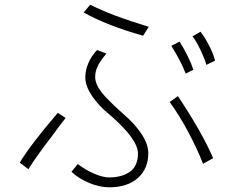

<svg xmlns="http://www.w3.org/2000/svg" viewBox="-20 -711 1002 817"><path d="M613 -597 589 -559Q433 -603 336 -658L364 -691Q454 -645 613 -597ZM895 -453 858 -435Q853 -456 833 -498.5Q813 -541 799 -556L833 -576Q849 -557 869 -518.5Q889 -480 895 -453ZM803 -414 770 -398Q752 -447 709 -516L744 -534Q762 -506 778.5 -472.5Q795 -439 803 -414ZM445 44Q498 44 532.5 20Q567 -4 567 -58Q567 -118 450 -220Q399 -261 371 -303.5Q343 -346 343 -381Q343 -412 356 -442.5Q369 -473 393 -498L433 -483Q408 -454 396.5 -431Q385 -408 385 -384Q385 -353 412.5 -318Q440 -283 506 -225Q556 -182 583.5 -139Q611 -96 611 -60Q611 7 566.5 46.5Q522 86 445 86Q404 86 359.5 67.5Q315 49 284 20L311 -13Q345 13 381.5 28.5Q418 44 445 44ZM887 -38 844 -14Q820 -76 782 -147.5Q744 -219 702 -277L737 -302Q838 -151 887 -38ZM226 -231 259 -209 224 -163 202 -133Q129 -38 101 9L64 -19Q112 -98 226 -231Z"/></svg>

Font: Gmarket Sans TTF Light
Style: Regular
Weight: 300
Designer: Creative Director : Sungho Lee; Art Director : Kiwoong Choi; Project Manager : Sori Yang, Jongwook Yoon; Font Designer :
Foundry: Sandoll Inc.
Version: Version 1.000;hotconv 1.0.109;makeotfexe 2.5.65596